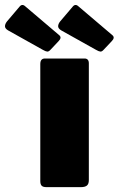

<svg xmlns="http://www.w3.org/2000/svg" viewBox="-125 -771 488 791"><path d="M241 -29Q241 -13 233 -6.5Q225 0 208 0H67Q52 0 46.5 -6Q41 -12 41 -25V-507Q41 -530 60 -530H223Q241 -530 241 -510ZM-45 -743Q-34 -757 -21 -745L119 -626Q131 -616 116 -601L83 -566Q76 -558 69.5 -558.5Q63 -559 51 -566L-92 -646Q-105 -654 -104.5 -663.5Q-104 -673 -96 -683ZM174 -743Q185 -757 198 -745L338 -626Q350 -616 335 -601L302 -566Q295 -558 288.5 -558.5Q282 -559 270 -566L127 -646Q114 -654 114.5 -663.5Q115 -673 123 -683Z"/></svg>

Font: Libre Franklin Thin Black
Style: Regular
Weight: 900
Version: Version 3.000